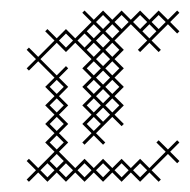

<svg xmlns="http://www.w3.org/2000/svg" viewBox="-20 -346 366 370"><path d="M71.4 4.3 89.3 -13.6 107.1 4.3 125 -13.6 142.9 4.3 160.7 -13.6 178.6 4.3 196.4 -13.6 214.3 4.3 232.1 -13.6 250 4.3 267.9 -13.6 285.7 4.3 290 0 272.1 -17.9 303.6 -49.3 321.4 -31.4 325.7 -35.7 307.9 -53.6 325.7 -71.4 321.4 -75.7 303.6 -57.9 285.7 -75.7 281.4 -71.4 299.3 -53.6 267.9 -22.1 250 -40 232.1 -22.1 214.3 -40 196.4 -22.1 178.6 -40 160.7 -22.1 142.9 -40 125 -22.1 93.6 -53.6 111.4 -71.4 93.6 -89.3 111.4 -107.1 93.6 -125 111.4 -142.9 93.6 -160.7 111.4 -178.6 93.6 -196.4 111.4 -214.3 107.1 -218.6 89.3 -200.7 57.9 -232.1 89.3 -263.6 107.1 -245.7 125 -263.6 156.4 -232.1 138.6 -214.3 156.4 -196.4 138.6 -178.6 156.4 -160.7 138.6 -142.9 156.4 -125 138.6 -107.1 156.4 -89.3 138.6 -71.4 142.9 -67.1 160.7 -85 178.6 -67.1 182.9 -71.4 165 -89.3 196.4 -120.7 214.3 -102.9 218.6 -107.1 200.7 -125 218.6 -142.9 200.7 -160.7 218.6 -178.6 200.7 -196.4 218.6 -214.3 200.7 -232.1 218.6 -250 200.7 -267.9 232.1 -299.3 263.6 -267.9 245.7 -250 250 -245.7 267.9 -263.6 285.7 -245.7 290 -250 272.1 -267.9 303.6 -299.3 321.4 -281.4 325.7 -285.7 307.9 -303.6 325.7 -321.4 321.4 -325.7 303.6 -307.9 285.7 -325.7 267.9 -307.9 250 -325.7 232.1 -307.9 214.3 -325.7 196.4 -307.9 178.6 -325.7 160.7 -307.9 142.9 -325.7 138.6 -321.4 156.4 -303.6 125 -272.1 107.1 -290 89.3 -272.1 71.4 -290 67.1 -285.7 85 -267.9 53.6 -236.4 35.7 -254.3 31.4 -250 49.3 -232.1 31.4 -214.3 35.7 -210 53.6 -227.9 85 -196.4 67.1 -178.6 85 -160.7 67.1 -142.9 85 -125 67.1 -107.1 85 -89.3 67.1 -71.4 85 -53.6 53.6 -22.1 35.7 -40 31.4 -35.7 49.3 -17.9 31.4 0 35.7 4.3 53.6 -13.6ZM71.4 -31.4 85 -17.9 71.4 -4.3 57.9 -17.9ZM147.1 -250 160.7 -263.6 174.3 -250 160.7 -236.4ZM182.9 -285.7 196.4 -299.3 210 -285.7 196.4 -272.1ZM142.9 -281.4 156.4 -267.9 142.9 -254.3 129.3 -267.9ZM178.6 -281.4 192.1 -267.9 178.6 -254.3 165 -267.9ZM254.3 -285.7 267.9 -299.3 281.4 -285.7 267.9 -272.1ZM182.9 -250 196.4 -263.6 210 -250 196.4 -236.4ZM182.9 -214.3 196.4 -227.9 210 -214.3 196.4 -200.7ZM182.9 -178.6 196.4 -192.1 210 -178.6 196.4 -165ZM182.9 -142.9 196.4 -156.4 210 -142.9 196.4 -129.3ZM178.6 -138.6 192.1 -125 178.6 -111.4 165 -125ZM178.6 -174.3 192.1 -160.7 178.6 -147.1 165 -160.7ZM178.6 -210 192.1 -196.4 178.6 -182.9 165 -196.4ZM178.6 -245.7 192.1 -232.1 178.6 -218.6 165 -232.1ZM75.7 -35.7 89.3 -49.3 102.9 -35.7 89.3 -22.1ZM75.7 -71.4 89.3 -85 102.9 -71.4 89.3 -57.9ZM75.7 -107.1 89.3 -120.7 102.9 -107.1 89.3 -93.6ZM75.7 -142.9 89.3 -156.4 102.9 -142.9 89.3 -129.3ZM75.7 -178.6 89.3 -192.1 102.9 -178.6 89.3 -165ZM93.6 -17.9 107.1 -31.4 120.7 -17.9 107.1 -4.3ZM93.6 -267.9 107.1 -281.4 120.7 -267.9 107.1 -254.3ZM129.3 -17.9 142.9 -31.4 156.4 -17.9 142.9 -4.3ZM147.1 -107.1 160.7 -120.7 174.3 -107.1 160.7 -93.6ZM147.1 -142.9 160.7 -156.4 174.3 -142.9 160.7 -129.3ZM147.1 -178.6 160.7 -192.1 174.3 -178.6 160.7 -165ZM147.1 -214.3 160.7 -227.9 174.3 -214.3 160.7 -200.7ZM147.1 -285.7 160.7 -299.3 174.3 -285.7 160.7 -272.1ZM165 -17.9 178.6 -31.4 192.1 -17.9 178.6 -4.3ZM165 -303.6 178.6 -317.1 192.1 -303.6 178.6 -290ZM200.7 -17.9 214.3 -31.4 227.9 -17.9 214.3 -4.3ZM200.7 -303.6 214.3 -317.1 227.9 -303.6 214.3 -290ZM236.4 -17.9 250 -31.4 263.6 -17.9 250 -4.3ZM236.4 -303.6 250 -317.1 263.6 -303.6 250 -290ZM272.1 -303.6 285.7 -317.1 299.3 -303.6 285.7 -290Z"/></svg>

Font: Gossip Low Cross Stitch
Style: Regular
Weight: 300
Width: 3
Designer: Deborah Khodanovich
Version: Version 1.001;Glyphs 3.3.1 (3343)